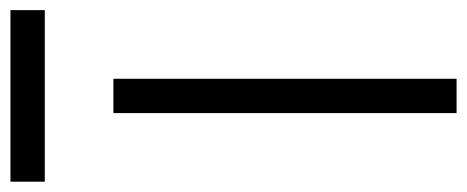

<svg xmlns="http://www.w3.org/2000/svg" viewBox="-287 -620 907 373"><g transform="rotate(-90 166.5 -433.5)"><path d="M333.3 -800H0V-866.7H333.3ZM133.3 0V-666.7H200V0Z"/></g></svg>

Font: Galmuri14 Regular
Style: Regular
Weight: 400
Designer: Lee Minseo (quiple)
Version: Version 2.399;hotconv 1.1.1;makeotfexe 2.6.0 DEVELOPMENT